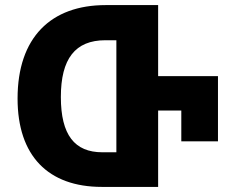

<svg xmlns="http://www.w3.org/2000/svg" viewBox="-20 -734 911 754"><path d="M601 -435V-714H395C180 -714 49 -587 49 -347C49 -122 169 0 380 0H601V-300H692V-179H836V-435ZM437 -136H382C273 -136 219 -204 219 -353C219 -503 275 -576 394 -576H437Z"/></svg>

Font: Noto Sans Georgian SemiCondensed ExtraBold
Style: Regular
Weight: 800
Width: 4
Designer: Monotype Design Team, Akaki Razmadze
Foundry: Google LLC
Version: Version 2.005